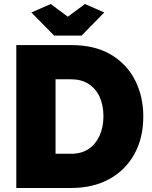

<svg xmlns="http://www.w3.org/2000/svg" viewBox="-20 -934 756 954"><path d="M61 0V-710H334Q452 -710 531.5 -662.5Q611 -615 651.5 -534.5Q692 -454 692 -356Q692 -248 647.5 -168Q603 -88 522.5 -44Q442 0 334 0ZM494 -356Q494 -411 475 -452.5Q456 -494 420 -517Q384 -540 334 -540H256V-170H334Q385 -170 420.5 -194Q456 -218 475 -260.5Q494 -303 494 -356ZM232 -914 317 -851 402 -914 498 -872 385 -757H249L136 -872Z"/></svg>

Font: Raleway Thin Black
Style: Regular
Weight: 900
Version: Version 4.026